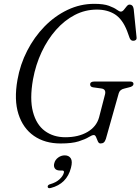

<svg xmlns="http://www.w3.org/2000/svg" viewBox="-20 -734 732 1001"><path d="M471 -714Q520.5 -714 548 -703.8Q575.5 -693.5 589 -683.5Q602.5 -673.5 610 -673.5Q618 -673.5 625.5 -682.5Q633 -691.5 640.2 -700.8Q647.5 -710 655 -710Q673.5 -710 677 -687L692 -539Q693 -530 688 -525.8Q683 -521.5 676 -521.5Q662 -520.5 656 -535.5L643 -571.5Q619 -633.5 579.8 -658.8Q540.5 -684 485 -684Q424 -684 370 -656Q316 -628 272 -578.2Q228 -528.5 197 -462.5Q166 -396.5 152 -320Q134 -217.5 151.8 -150.8Q169.5 -84 214 -51.2Q258.5 -18.5 320.5 -18.5Q389 -18.5 436 -46Q483 -73.5 496.5 -122L526 -236Q537 -270 506.5 -273L466.5 -278.5Q450 -280.5 450 -294Q450 -309 473 -309H657.5Q676.5 -309 676 -295.5Q674.5 -283 652.5 -278.5L629 -272.5Q604.5 -267.5 599 -247.5L532 -10Q527.5 3.5 521 8.8Q514.5 14 504 14Q495 14 490.2 3Q485.5 -8 481 -19Q476.5 -30 469 -30Q460 -30 442.2 -19Q424.5 -8 390 3Q355.5 14 296 14Q214 14 157 -25.5Q100 -65 76.2 -139.2Q52.5 -213.5 71 -317.5Q85 -398 121.8 -469.5Q158.5 -541 212.2 -596Q266 -651 332.2 -682.5Q398.5 -714 471 -714ZM293 155Q273.5 155 266 144Q258.5 133 263 117Q267.5 99 283.2 87.5Q299 76 317.5 76Q339 76 349 91.5Q359 107 350 141Q328.5 224.5 245 246Q229.5 250 228.5 239.5Q228.5 229.5 242.5 226Q272 217.5 290.2 200.8Q308.5 184 313 166.5Q316 155 304 155Z"/></svg>

Font: Fraunces 9pt Light
Style: Italic
Weight: 300
Italic angle: -16°
Version: Version 1.000;[0bf87f6ff]